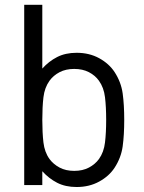

<svg xmlns="http://www.w3.org/2000/svg" viewBox="-20 -750 584 778"><path d="M290.5 -536.1Q341.8 -536.1 381.8 -514.2Q421.9 -492.2 444.3 -458Q470.7 -417.5 477.1 -371.3Q483.4 -325.2 483.4 -264.2Q483.4 -203.1 477.1 -157Q470.7 -110.8 444.3 -70.3Q421.9 -36.1 381.8 -14.2Q341.8 7.8 290.5 7.8Q245.1 7.8 211.4 -9.5Q177.7 -26.9 151.4 -56.2V0H78.1V-730.5H151.4V-472.2Q177.7 -501.5 211.4 -518.8Q245.1 -536.1 290.5 -536.1ZM280.8 -470.7Q246.6 -470.7 221.4 -457.5Q196.3 -444.3 180.7 -422.9Q160.6 -395 156 -355.7Q151.4 -316.4 151.4 -264.2Q151.4 -212.4 156 -172.9Q160.6 -133.3 180.7 -105.5Q196.3 -84.5 221.4 -71Q246.6 -57.6 280.8 -57.6Q314.9 -57.6 340.3 -71Q365.7 -84.5 380.9 -105.5Q400.9 -133.3 405.5 -172.9Q410.2 -212.4 410.2 -264.2Q410.2 -316.4 405.5 -355.7Q400.9 -395 380.9 -422.9Q365.7 -444.3 340.3 -457.5Q314.9 -470.7 280.8 -470.7Z"/></svg>

Font: Gidole
Style: Regular
Weight: 400
Version: Version 2.100; ttfautohint (v1.8.4.7-5d5b)